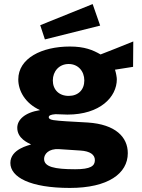

<svg xmlns="http://www.w3.org/2000/svg" viewBox="-20 -754 699 945"><path d="M436 -734 178 -630 201 -560 473 -628ZM324 171C512 171 609 100 609 0C609 -79 549 -142 412 -151C367 -154 326 -156 307 -157C251 -161 220 -162 220 -177C220 -185 228 -190 253 -192C268 -191 298 -190 312 -190C472 -190 555 -276 555 -364C555 -373 551 -396 546 -411L635 -425L636 -550C586 -529 510 -500 475 -486C437 -508 396 -525 324 -525C185 -525 70 -467 70 -363C70 -307 104 -245 177 -212C101 -200 65 -164 65 -125C65 -72 118 -51 133 -43C124 -39 31 -21 31 48C31 118 128 171 324 171ZM318 -282C270 -282 240 -313 240 -358C240 -403 271 -439 318 -439C365 -439 395 -403 395 -358C395 -312 365 -282 318 -282ZM350 79C247 79 197 67 197 28C197 4 220 -23 270 -20L376 -13C423 -10 447 7 447 34C447 63 426 79 350 79Z"/></svg>

Font: United Sans ExtraBold
Style: Regular
Weight: 800
Designer: Pablo Impallari, Rodrigo Fuenzalida (Modified by Dan O. Williams)
Version: Version 1.000;PS 001.000;hotconv 1.0.88;makeotf.lib2.5.64775